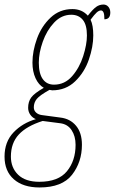

<svg xmlns="http://www.w3.org/2000/svg" viewBox="-69 -586 506 846"><path d="M-49 104Q-49 39 -9.5 -2.5Q30 -44 89 -61Q74 -67 64.5 -80.5Q55 -94 55 -111Q55 -138 68.5 -156.5Q82 -175 124 -199Q101 -212 87.5 -241.5Q74 -271 74 -310Q74 -361 94 -416Q114 -471 154 -508.5Q194 -546 250 -546Q292 -546 318 -517Q340 -545 354.5 -555.5Q369 -566 387 -566Q400 -566 408.5 -556Q417 -546 417 -531Q417 -501 391 -501Q391 -523 387 -531.5Q383 -540 376 -540Q367 -540 357 -531Q347 -522 330 -499Q342 -475 342 -430Q342 -380 322.5 -323.5Q303 -267 262 -227.5Q221 -188 161 -188L149 -190Q106 -166 93 -150Q80 -134 80 -113Q80 -99 90 -90Q100 -81 115 -79L197 -68Q240 -63 266 -32Q292 -1 292 52Q292 128 248.5 184Q205 240 105 240Q33 240 -8 204Q-49 168 -49 104ZM314 -430Q314 -477 295.5 -499Q277 -521 245 -521Q202 -521 169.5 -486.5Q137 -452 119.5 -402.5Q102 -353 102 -310Q102 -262 119.5 -237.5Q137 -213 169 -213Q216 -213 248.5 -250Q281 -287 297.5 -338.5Q314 -390 314 -430ZM264 52Q264 14 246.5 -12.5Q229 -39 196 -43L119 -53Q49 -31 14 6.5Q-21 44 -21 104Q-21 153 11 184Q43 215 104 215Q188 215 226 168.5Q264 122 264 52Z"/></svg>

Font: Noto Serif CondThin
Style: Italic
Weight: 250
Width: 3
Italic angle: -12°
Designer: Monotype Design Team
Foundry: Monotype Imaging Inc.
Version: Version 1.001